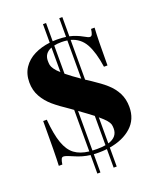

<svg xmlns="http://www.w3.org/2000/svg" viewBox="-174 -940 955 1173"><g transform="rotate(-20 304.0 -354.0)"><path d="M377.4 8.3V131.8H357.4V11.2Q331.1 14.2 302.7 14.2Q291 14.2 271.5 13.2V131.8H251.5V11.2Q201.7 5.4 151.4 -17.1L139.6 -22Q135.7 -23.4 124.8 -28.1Q113.8 -32.7 105.7 -34.9Q97.7 -37.1 91.3 -37.1Q82.5 -37.1 77.6 -26.9Q72.8 -16.6 69.3 6.8H46.4Q50.3 -61 50.3 -283.2H73.7Q82 -185.5 102.1 -128.9Q122.1 -72.3 158 -45.4Q193.8 -18.6 251.5 -12.2V-282.2L229.5 -297.9Q171.4 -336.4 134.5 -367.9Q97.7 -399.4 74.5 -440.4Q51.3 -481.4 51.3 -533.2Q51.3 -588.4 77.9 -627.9Q104.5 -667.5 149.7 -689.9Q194.8 -712.4 251.5 -719.2V-839.8H271.5V-721.2Q290 -722.2 299.3 -722.2Q330.1 -722.2 357.4 -718.3V-839.8H377.4V-714.8Q418.9 -706.1 461.4 -682.1Q475.6 -674.3 482.4 -671.1Q489.3 -668 495.6 -668Q504.9 -668 509.8 -678.5Q514.6 -689 517.6 -711.9H540.5Q535.6 -640.1 535.6 -467.8H512.7Q498.5 -565.4 468.3 -620.1Q438 -674.8 377.4 -691.4V-433.1L412.6 -410.2Q465.3 -375.5 499.5 -345.2Q533.7 -314.9 554.2 -275.4Q574.7 -235.8 574.7 -184.1Q574.7 -104 520.5 -55.2Q466.3 -6.3 377.4 8.3ZM271.5 -693.4V-510.3Q308.1 -480.5 357.4 -446.8V-695.3Q339.8 -698.2 320.3 -698.2Q291 -698.2 271.5 -693.4ZM251.5 -527.3V-687.5Q202.6 -668.5 202.6 -619.1Q202.6 -602.5 204.8 -591.3Q207 -580.1 217.8 -564.2Q228.5 -548.3 251.5 -527.3ZM357.4 -14.2V-204.6Q322.8 -231.4 271.5 -268.1V-10.7Q290 -9.8 301.3 -9.8Q334 -9.8 357.4 -14.2ZM439.5 -92.8Q439.5 -109.4 436.3 -120.6Q433.1 -131.8 419.7 -147.9Q406.2 -164.1 377.4 -188V-18.6Q439.5 -37.1 439.5 -92.8Z"/></g></svg>

Font: TypoPRO Playfair Display
Style: Regular
Weight: 900
Designer: Claus Eggers Sørensen
Foundry: Claus Eggers Sørensen
Version: Version 1.004;PS 001.004;hotconv 1.0.70;makeotf.lib2.5.58329